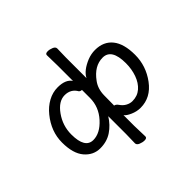

<svg xmlns="http://www.w3.org/2000/svg" viewBox="-216 -916 1298 1298"><g transform="rotate(-45 433.0 -267.0)"><path d="M583 -68Q631 -68 664.5 -97Q698 -126 715.5 -175Q733 -224 733 -281Q733 -419 648 -419Q568 -419 508 -336Q476 -293 475 -232Q474 -213 474 -136L471 -135Q487 -135 501.5 -113.5Q516 -92 538 -80Q560 -68 583 -68ZM210 -69Q275 -69 335 -135Q395 -201 395 -287V-363Q395 -364 388.5 -364Q382 -364 374 -371Q346 -421 287 -421Q228 -421 179.5 -352.5Q131 -284 131 -201Q131 -69 210 -69ZM453 178Q434 178 413.5 169.5Q393 161 393 145L395 58V-112Q363 -60 315.5 -28Q268 4 204 4Q138 4 93 -49Q48 -102 48 -207Q48 -312 121 -402Q155 -444 199 -468Q243 -492 291 -492Q367 -492 395 -449V-594L393 -697Q393 -712 416 -712Q434 -712 454.5 -703.5Q475 -695 475 -679L473 -593V-398Q497 -446 575 -478Q611 -492 648 -492Q729 -492 773 -437.5Q817 -383 817 -277Q817 -171 752.5 -84Q688 3 590 3Q554 3 519 -12.5Q484 -28 473 -44V59L476 162Q476 178 453 178Z"/></g></svg>

Font: LXGW WenKai Lite
Style: Bold
Weight: 700
Designer: LXGW / Fontworks Inc.
Foundry: LXGW / Fontworks Inc.
Version: Version 1.330;April 28, 2024